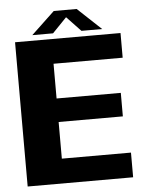

<svg xmlns="http://www.w3.org/2000/svg" viewBox="-56 -849 688 895"><g transform="rotate(-5 288.5 -402.0)"><path d="M37 0H530.5V-115.5H207V-287H507.5V-397H207V-559.5H530.5V-675H37ZM120 -701H217L284 -770.5L350 -701H447L336.5 -804.5H229.5Z"/></g></svg>

Font: Anybody Thin
Style: Bold
Weight: 700
Version: Version 1.113;gftools[0.9.25]